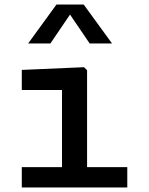

<svg xmlns="http://www.w3.org/2000/svg" viewBox="-20 -830 660 850"><path d="M76.5 0H543.5V-90H365.5V-519L352 -532.5L76.5 -520.5V-431.5H254.5V-90H76.5ZM104.5 -637.5H203L290 -765.5L377 -637.5H476L350.5 -810H230Z"/></svg>

Font: Monaspace Neon Medium
Style: Regular
Weight: 500
Designer: Riley Cran & the Lettermatic Team
Foundry: Lettermatic
Version: Version 1.200 (Monaspace Neon)